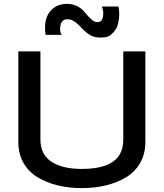

<svg xmlns="http://www.w3.org/2000/svg" viewBox="-20 -967 850 997"><path d="M300.8 -786.1H216.8Q213.9 -796.4 213.9 -825.2Q213.9 -873 237.8 -904.8Q270 -946.8 328.1 -946.8Q378.9 -946.8 413.1 -911.1Q416.5 -907.7 425.5 -897Q434.6 -886.2 440.2 -880.4Q445.8 -874.5 454.1 -866.9Q462.4 -859.4 470 -855.7Q477.5 -852.1 484.9 -852.1Q502.9 -852.1 509.5 -864.5Q516.1 -877 516.1 -900.9Q516.1 -915 508.8 -933.1H595.2Q599.1 -917.5 599.1 -890.1Q599.1 -871.1 594 -847.9Q588.9 -824.7 577.1 -809.1Q561.5 -788.6 547.1 -780.3Q532.7 -772 501 -772Q471.2 -772 450.7 -783.4Q430.2 -794.9 410.2 -814.9Q409.2 -815.9 401.9 -823.7Q394.5 -831.5 391.8 -834.2Q389.2 -836.9 382.1 -843.5Q375 -850.1 370.1 -853Q365.2 -856 358.2 -860.1Q351.1 -864.3 344.2 -865.7Q337.4 -867.2 330.1 -867.2Q292 -867.2 292 -813Q292 -797.9 300.8 -786.1ZM75.2 -700.2H189.9V-242.2Q189.9 -165 246.8 -127.4Q303.7 -89.8 404.8 -89.8Q511.7 -89.8 565.9 -127Q620.1 -164.1 620.1 -242.2V-700.2H734.9V-230Q734.9 -168.9 708.3 -121.8Q681.6 -74.7 635 -46.6Q588.4 -18.6 530.3 -4.4Q472.2 9.8 404.8 9.8Q337.4 9.8 279.3 -4.4Q221.2 -18.6 174.8 -46.6Q128.4 -74.7 101.8 -121.6Q75.2 -168.5 75.2 -230Z"/></svg>

Font: Copperplate Sans CC Heavy
Style: Regular
Weight: 400
Designer: indestructible type*
Foundry: Cowboy Collective
Version: Version 1.000